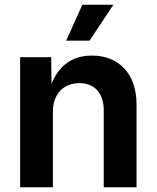

<svg xmlns="http://www.w3.org/2000/svg" viewBox="-20 -786 658 806"><path d="M202.1 -317.9C202.1 -393.1 248.5 -437 313 -437C377 -437 415.5 -394.5 415.5 -324.2V0H553.2V-347.2C553.2 -476.6 479 -552.7 365.7 -552.7C283.7 -552.7 228 -511.2 196.3 -434.6L194.8 -545.9H64.5V0H202.1ZM257.8 -615.2H356L456.1 -766.1H325.7Z"/></svg>

Font: Raveo SemiBold
Style: Regular
Weight: 600
Designer: Jakub Foglar, Rasmus Andersson (Inter)
Foundry: Jakubfoglar.com
Version: Version 1.100;Glyphs 3.2.3 (3260)